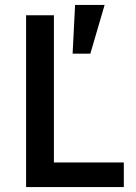

<svg xmlns="http://www.w3.org/2000/svg" viewBox="-20 -760 553 780"><path d="M483 0H86V-698H199V-100H483ZM405 -740 347 -542H275L285 -740Z"/></svg>

Font: IBM Plex Sans Medm
Style: Regular
Weight: 500
Designer: Mike Abbink, Paul van der Laan, Pieter van Rosmalen
Foundry: Bold Monday
Version: Version 3.005